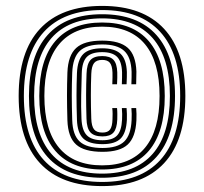

<svg xmlns="http://www.w3.org/2000/svg" viewBox="-20 -625 691 650"><path d="M325.8 5Q187.5 5 115.4 -72.6Q43.2 -150.2 43.2 -300Q43.2 -449.8 115.4 -527.4Q187.5 -605 325.8 -605Q463.5 -605 535.5 -527.4Q607.5 -449.8 607.5 -300Q607.5 -150.2 535.5 -72.6Q463.5 5 325.8 5ZM325.8 -9Q455 -9 522.5 -83.1Q590 -157.2 590 -300Q590 -442.8 522.5 -516.9Q455 -591 325.8 -591Q196 -591 128.4 -516.9Q60.8 -442.8 60.8 -300Q60.8 -157.2 128.4 -83.1Q196 -9 325.8 -9ZM325.8 -23.2Q204.2 -23.2 141.1 -93.6Q78 -164 78 -300Q78 -436 141.1 -506.4Q204.2 -576.8 325.8 -576.8Q446.8 -576.8 509.6 -506.4Q572.5 -436 572.5 -300Q572.5 -164 509.6 -93.6Q446.8 -23.2 325.8 -23.2ZM325.8 -37.2Q438.2 -37.2 496.8 -104Q555.2 -170.8 555.2 -300Q555.2 -429.2 496.8 -496Q438.2 -562.8 325.8 -562.8Q212.8 -562.8 154.1 -496Q95.5 -429.2 95.5 -300Q95.5 -170.8 154.1 -104Q212.8 -37.2 325.8 -37.2ZM325.8 -51.2Q221.2 -51.2 167.1 -114.4Q113 -177.5 113 -300Q113 -422.5 167.1 -485.6Q221.2 -548.8 325.8 -548.8Q429.8 -548.8 483.8 -485.6Q537.8 -422.5 537.8 -300Q537.8 -177.5 483.8 -114.4Q429.8 -51.2 325.8 -51.2ZM325.8 -65.2Q421.5 -65.2 470.9 -124.8Q520.2 -184.2 520.2 -300Q520.2 -415.8 470.9 -475.2Q421.5 -534.8 325.8 -534.8Q229.8 -534.8 180 -475.2Q130.2 -415.8 130.2 -300Q130.2 -184.2 180 -124.8Q229.8 -65.2 325.8 -65.2ZM327 -111Q265 -111 237.6 -135.8Q210.2 -160.5 208.2 -217.5Q206.8 -265 206.8 -302Q206.8 -339 208.2 -379.8Q210.5 -437.5 237.8 -462.5Q265 -487.5 326 -487.5Q385 -487.5 412.4 -463.2Q439.8 -439 441.8 -382.8Q442 -366.8 441 -339.8H424.8Q425.8 -366.8 425.5 -382Q423.8 -431.8 400.1 -453.1Q376.5 -474.5 326 -474.5Q273.2 -474.5 249.9 -452.4Q226.5 -430.2 224.5 -378.8Q223 -338.5 223 -301.9Q223 -265.2 224.5 -218.5Q226 -167.8 249.8 -145.9Q273.5 -124 327 -124Q377.8 -124 400.5 -145.9Q423.2 -167.8 425.5 -218.2Q426 -229.5 425.9 -239.4Q425.8 -249.2 424.8 -259.2H441Q442 -249.2 442.1 -239.5Q442.2 -229.8 441.8 -217.5Q439 -160.5 412.5 -135.8Q386 -111 327 -111ZM327 -137Q281.8 -137 261.9 -156.1Q242 -175.2 240.5 -219.5Q239 -265.5 239 -301.9Q239 -338.2 240.5 -377.5Q242.5 -422.8 262 -442.1Q281.5 -461.5 326 -461.5Q368.2 -461.5 388 -443Q407.8 -424.5 409.5 -381.2Q409.8 -366 408.5 -339.8H392.5Q393.5 -366 393.2 -380.5Q392 -417.2 376 -432.9Q360 -448.5 326 -448.5Q289.5 -448.5 273.6 -431.9Q257.8 -415.2 256.8 -376.8Q255.8 -338.2 254.9 -302.4Q254 -266.5 255.8 -223.2Q257.5 -183.8 273.9 -167Q290.2 -150.2 327 -150.2Q361 -150.2 376.2 -166.1Q391.5 -182 393.2 -220Q393.8 -229 393.6 -239.1Q393.5 -249.2 392.5 -259.2H408.5Q409.5 -249.2 409.6 -239.2Q409.8 -229.2 409.5 -219Q407.2 -174.8 388.4 -155.9Q369.5 -137 327 -137ZM327 -163.2Q298.5 -163.2 286 -177.1Q273.5 -191 272.8 -223.8Q271.5 -266.5 271.5 -302.1Q271.5 -337.8 273 -375.8Q274 -408 286.1 -421.6Q298.2 -435.2 326 -435.2Q352.2 -435.2 364.1 -422.5Q376 -409.8 377 -380Q377.5 -362.8 376.2 -339.8H360.2Q361.2 -365.8 360.8 -379Q360 -402.5 352 -412.4Q344 -422.2 326 -422.2Q306.8 -422.2 298.4 -411.4Q290 -400.5 289 -374.8Q286.2 -304.8 289 -223.8Q289.8 -197.8 298.4 -187Q307 -176.2 327 -176.2Q345 -176.2 352.6 -186.5Q360.2 -196.8 360.8 -221.2Q361.2 -230.2 361.2 -239.8Q361.2 -249.2 360 -259.2H376.2Q377.2 -249.2 377.2 -238.9Q377.2 -228.5 377 -220.5Q375.8 -189.5 364.2 -176.4Q352.8 -163.2 327 -163.2Z"/></svg>

Font: Big Shoulders Inline Display ExtraBold
Style: Regular
Weight: 800
Designer: Patric King
Foundry: XO Type Co
Version: Version 1.000